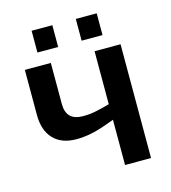

<svg xmlns="http://www.w3.org/2000/svg" viewBox="-104 -775 769 861"><g transform="rotate(-15 280.5 -345.0)"><path d="M491.2 -528.3V0H370.6V-210L330.1 -195.3Q255.9 -168 190.9 -168Q122.1 -168 84.5 -207.5Q46.9 -247.1 46.9 -318.8V-528.3H167.5V-337.4Q167.5 -260.3 245.6 -260.3Q261.7 -260.3 277.1 -261.7Q292.5 -263.2 314.5 -268.1Q336.4 -272.9 370.6 -282.2V-528.3ZM423.8 -689.9V-588.9H326.7V-689.9ZM217.8 -689.9V-588.9H121.6V-689.9Z"/></g></svg>

Font: Arimo SemiBold
Style: Regular
Weight: 600
Designer: Steve Matteson
Foundry: Monotype Imaging Inc.
Version: Version 1.33